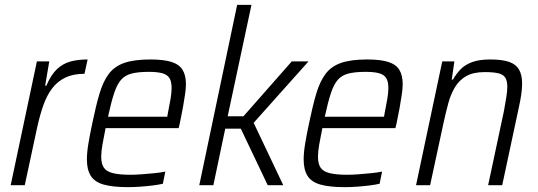

<svg xmlns="http://www.w3.org/2000/svg" viewBox="-20 -763 2215 791"><path d="M24 0 132 -510H183L166 -410H171Q190 -455 214.5 -478Q239 -501 270 -509.5Q301 -518 341 -518L328 -459Q282 -459 249.5 -443.5Q217 -428 195 -399Q173 -370 159 -330.5Q145 -291 134 -242L82 0Z M507 8Q445 8 407.5 -2.5Q370 -13 354 -38.5Q338 -64 338 -106Q338 -134 344 -170.5Q350 -207 360 -254Q375 -327 390 -377.5Q405 -428 428.5 -459Q452 -490 492.5 -504Q533 -518 599 -518Q654 -518 686 -508Q718 -498 732 -475.5Q746 -453 746 -416Q746 -400 742.5 -375Q739 -350 733.5 -319.5Q728 -289 721 -256L716 -235H415Q407 -196 402 -167Q397 -138 397 -117Q397 -88 408 -72Q419 -56 446 -49.5Q473 -43 517 -43Q539 -43 564.5 -45Q590 -47 615.5 -49.5Q641 -52 661 -56L651 -6Q634 -2 610 1Q586 4 559 6Q532 8 507 8ZM425 -282H669L672 -299Q678 -328 682.5 -354.5Q687 -381 687 -400Q687 -429 677 -443Q667 -457 646 -462Q625 -467 593 -467Q550 -467 522.5 -460Q495 -453 478.5 -434Q462 -415 450 -378.5Q438 -342 425 -282Z M801 0 957 -743H1016L918 -284H983L1182 -510H1251L1025 -257L1147 0H1083L972 -233H908L859 0Z M1400 8Q1338 8 1300.5 -2.5Q1263 -13 1247 -38.5Q1231 -64 1231 -106Q1231 -134 1237 -170.5Q1243 -207 1253 -254Q1268 -327 1283 -377.5Q1298 -428 1321.5 -459Q1345 -490 1385.5 -504Q1426 -518 1492 -518Q1547 -518 1579 -508Q1611 -498 1625 -475.5Q1639 -453 1639 -416Q1639 -400 1635.5 -375Q1632 -350 1626.5 -319.5Q1621 -289 1614 -256L1609 -235H1308Q1300 -196 1295 -167Q1290 -138 1290 -117Q1290 -88 1301 -72Q1312 -56 1339 -49.5Q1366 -43 1410 -43Q1432 -43 1457.5 -45Q1483 -47 1508.5 -49.5Q1534 -52 1554 -56L1544 -6Q1527 -2 1503 1Q1479 4 1452 6Q1425 8 1400 8ZM1318 -282H1562L1565 -299Q1571 -328 1575.5 -354.5Q1580 -381 1580 -400Q1580 -429 1570 -443Q1560 -457 1539 -462Q1518 -467 1486 -467Q1443 -467 1415.5 -460Q1388 -453 1371.5 -434Q1355 -415 1343 -378.5Q1331 -342 1318 -282Z M1694 0 1802 -510H1852L1841 -435H1846Q1859 -458 1877 -477Q1895 -496 1924.5 -507Q1954 -518 1999 -518Q2049 -518 2077.5 -508Q2106 -498 2118.5 -476Q2131 -454 2131 -419Q2131 -399 2127.5 -374Q2124 -349 2117 -318L2049 0H1991L2056 -305Q2062 -338 2066 -363Q2070 -388 2070 -405Q2070 -431 2061 -444Q2052 -457 2031.5 -461.5Q2011 -466 1977 -466Q1930 -466 1901 -449.5Q1872 -433 1854.5 -404Q1837 -375 1827 -338Q1817 -301 1808 -260L1752 0Z"/></svg>

Font: Saira SemiCondensed Light
Style: Italic
Weight: 300
Width: 4
Italic angle: -12°
Designer: Hector Gatti with collaboration of the Omnibus-Type team
Foundry: Omnibus-Type
Version: Version 1.101